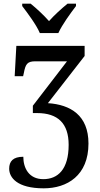

<svg xmlns="http://www.w3.org/2000/svg" viewBox="-20 -786 544 1046"><path d="M197 -606H298C318 -651 365 -715 394 -753V-766H348C316 -740 275 -703 247 -671C219 -703 179 -740 147 -766H101V-753C130 -715 178 -651 197 -606ZM218 240C346 240 462 170 462 -4C462 -158 364 -216 241 -224L441 -481V-536H69L60 -371H106L110 -389C119 -436 128 -452 172 -452H345L159 -210V-170H182C296 -170 354 -113 354 3C354 137 295 190 216 190C137 190 107 129 107 68C51 68 30 93 30 133C30 181 73 240 218 240Z"/></svg>

Font: Noto Serif SemiCondensed Medium
Style: Regular
Weight: 500
Width: 4
Designer: Monotype Design Team
Foundry: Monotype Imaging Inc.
Version: Version 2.014